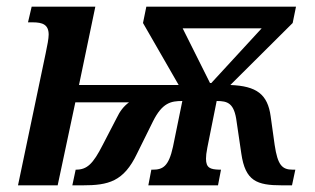

<svg xmlns="http://www.w3.org/2000/svg" viewBox="-20 -556 944 576"><path d="M117 -396 34 0H153L206 -249H367C351 -237 340 -223 330 -202L288 -121C259 -64 241 -47 208 -47H207L197 0H228C305 0 351 -11 391 -95L439 -192C467 -248 493 -253 527 -253L499 -116C486 -56 468 -47 438 -47H434L425 0H634L643 -47H637C611 -48 598 -52 598 -80C598 -88 599 -98 602 -113L630 -253C663 -253 683 -247 690 -190L704 -95C716 -13 750 0 826 0H856L866 -47H858C826 -47 813 -61 804 -121L792 -207C783 -273 750 -298 671 -301L858 -487L868 -536H419L409 -487L516 -301H217L266 -536H75L64 -489H78C108 -489 126 -482 126 -452C126 -441 122 -419 117 -396ZM610 -307 528 -471H765L614 -307Z"/></svg>

Font: Noto Serif Condensed SemiBold
Style: Italic
Weight: 600
Width: 3
Italic angle: -12°
Designer: Monotype Design Team
Foundry: Monotype Imaging Inc.
Version: Version 2.014